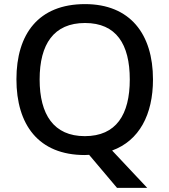

<svg xmlns="http://www.w3.org/2000/svg" viewBox="-20 -745 825 935"><path d="M725 -358C725 -580 613 -725 394 -725C167 -725 60 -579 60 -359C60 -138 167 10 393 10C400 10 407 9 414 9L550 170H697L526 -12C658 -60 725 -187 725 -358ZM173 -358C173 -530 242 -633 394 -633C546 -633 612 -530 612 -358C612 -187 546 -82 393 -82C242 -82 173 -187 173 -358Z"/></svg>

Font: Noto Sans Medefaidrin Medium
Style: Regular
Weight: 500
Designer: Dalton Maag Ltd
Foundry: Dalton Maag Ltd
Version: Version 1.002